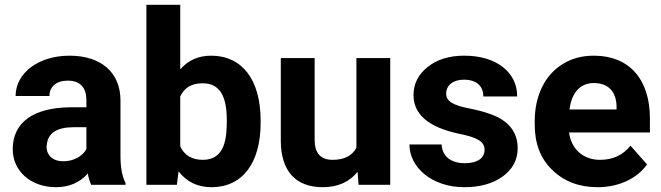

<svg xmlns="http://www.w3.org/2000/svg" viewBox="-20 -770 2754 800"><path d="M213 10C268 10 312 -9 346 -47C349 -28 354 -13 360 0H503V-8C489 -34 482 -72 482 -122V-351C482 -470 399 -538 270 -538C138 -538 45 -464 45 -370H186C186 -409 215 -434 262 -434C317 -434 340 -402 340 -353V-323H275C119 -322 33 -260 33 -148C33 -57 109 10 213 10ZM174 -159 175 -167C180 -216 217 -240 288 -240H340V-149C324 -118 285 -98 244 -98C200 -98 174 -123 174 -159Z M590 0H717L724 -56C758 -12 804 10 861 10C990 10 1066 -90 1066 -259V-267C1066 -439 988 -538 860 -538C807 -538 764 -519 731 -481V-750H590ZM731 -368C748 -405 779 -423 824 -423C891 -423 925 -377 925 -270C925 -199 920 -104 825 -104C780 -104 748 -123 731 -160Z M1150 -182C1151 -57 1212 10 1325 10C1386 10 1435 -11 1470 -54L1474 0H1606V-528H1465V-154C1447 -121 1414 -104 1366 -104C1316 -104 1291 -132 1291 -187V-528H1150Z M1999 -146C1999 -113 1972 -90 1917 -90C1860 -90 1823 -117 1820 -168H1686C1686 -71 1782 10 1914 10C1980 10 2034 -5 2075 -35C2116 -65 2137 -104 2137 -152C2137 -219 2100 -267 2025 -294C2001 -303 1971 -311 1936 -318C1865 -332 1839 -349 1839 -380C1839 -413 1866 -438 1913 -438C1969 -438 1994 -408 1994 -368H2135C2135 -418 2115 -459 2075 -491C2034 -522 1981 -538 1914 -538C1851 -538 1801 -522 1762 -491C1723 -460 1703 -421 1703 -374C1703 -293 1766 -240 1891 -213C1967 -198 1999 -181 1999 -146Z M2470 10C2558 10 2635 -26 2676 -85L2607 -163C2576 -124 2534 -104 2480 -104C2409 -104 2360 -150 2351 -218H2688V-276C2688 -443 2599 -538 2455 -538C2406 -538 2363 -527 2326 -504C2251 -459 2208 -372 2208 -265V-251C2208 -172 2232 -109 2281 -62C2330 -14 2393 10 2470 10ZM2454 -424C2514 -424 2548 -389 2549 -326V-314H2353C2362 -385 2398 -424 2454 -424Z"/></svg>

Font: Noto Sans KR Bold
Style: Regular
Weight: 700
Designer: Ryoko NISHIZUKA  (kana & ideographs); Paul D. Hunt (Latin, Greek & Cyrillic); Wenlong ZHANG  (bopomofo); Sandoll Communi
Foundry: Adobe Systems Incorporated
Version: Version 1.004;PS 1.004;hotconv 1.0.82;makeotf.lib2.5.63406